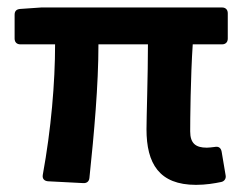

<svg xmlns="http://www.w3.org/2000/svg" viewBox="-20 -489 659 519"><path d="M376 -139.6C376 -46.9 410.2 10.7 509.8 10.7C536.1 10.7 559.6 6.8 578.1 2.9C586.9 1 591.8 -6.8 589.8 -15.6L579.1 -79.1C577.1 -89.8 570.3 -93.8 560.5 -91.8C551.8 -90.8 544.9 -89.8 539.1 -89.8C508.8 -89.8 494.1 -101.6 494.1 -133.8C494.1 -161.1 495.1 -282.2 501 -369.1H580.1C589.8 -369.1 595.7 -375 595.7 -384.8V-453.1C595.7 -462.9 589.8 -468.8 580.1 -468.8H91.8L34.2 -464.8C24.4 -463.9 19.5 -459 19.5 -449.2V-384.8C19.5 -375 25.4 -369.1 35.2 -369.1H128.9C128.9 -265.6 118.2 -139.6 95.7 -16.6C93.8 -5.9 99.6 0 109.4 1L204.1 5.9C213.9 6.8 220.7 2 221.7 -7.8C234.4 -128.9 246.1 -258.8 246.1 -369.1H379.9C379.9 -286.1 376 -171.9 376 -139.6Z"/></svg>

Font: Ed Sans Neue SemiBold
Style: Regular
Weight: 600
Designer: Stephen Hutchings
Version: Version 1.004;PS 001.004;hotconv 1.0.88;makeotf.lib2.5.64775